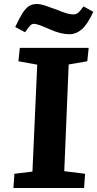

<svg xmlns="http://www.w3.org/2000/svg" viewBox="-20 -939 486 959"><path d="M166 -616 72 -633 79 -700H423L416 -633L323 -617L301 -84L405 -71L400 0H47L52 -71L142 -82ZM326 -768Q284 -768 230 -792Q167 -820 151 -820Q140 -820 132 -812.5Q124 -805 105 -778L56 -804Q77 -849 93 -874Q109 -899 125.5 -909Q142 -919 163 -919Q181 -919 201.5 -912.5Q222 -906 265 -890Q296 -877 314 -872Q332 -867 346 -867Q360 -867 370 -875Q380 -883 397 -907L446 -880Q417 -817 388.5 -792.5Q360 -768 326 -768Z"/></svg>

Font: Literata 7pt
Style: Bold Italic
Weight: 700
Italic angle: -2°
Designer: Latin by Veronika Burian and Jose Scaglione. Greek by Irene Vlachou. Cyrillic by Vera Evstafieva
Foundry: TypeTogether
Version: Version 3.002